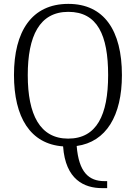

<svg xmlns="http://www.w3.org/2000/svg" viewBox="-20 -745 702 989"><path d="M505 224H532V188H518C438 188 386 143 375 7C527 -14 608 -149 608 -358C608 -588 516 -725 332 -725C143 -725 52 -583 52 -359C52 -141 136 -3 305 9C317 181 415 224 505 224ZM331 -31C186 -31 123 -154 123 -358C123 -559 183 -684 332 -684C482 -684 537 -564 537 -358C537 -152 478 -31 331 -31Z"/></svg>

Font: Noto Serif Myanmar SemiCondensed Light
Style: Regular
Weight: 300
Width: 4
Designer: Ben Mitchell and the Monotype Design Team
Foundry: Monotype Imaging Inc.
Version: Version 2.106